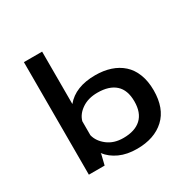

<svg xmlns="http://www.w3.org/2000/svg" viewBox="-173 -985 1196 1182"><g transform="rotate(-30 425.0 -394.5)"><path d="M138.5 0V-800H268V-427.5Q336.5 -511 478 -511Q537 -511 585.5 -495Q634 -479 669.5 -447.2Q705 -415.5 724.5 -365.5Q744 -315.5 744 -251Q744 -122.5 671.8 -55.8Q599.5 11 476 11Q405.5 11 352.8 -13Q300 -37 268 -79V-71L250.5 0ZM436 -411Q370 -411 325 -380.2Q280 -349.5 268 -305V-206Q279.5 -158.5 324.5 -123.8Q369.5 -89 436.5 -89Q519 -89 563 -129.8Q607 -170.5 607 -251Q607 -331.5 563 -371.2Q519 -411 436 -411Z"/></g></svg>

Font: League Mono Wide Medium
Style: Regular
Weight: 500
Width: 8
Designer: Tyler Finck
Foundry: The League of Moveable Type / Tyler Finck
Version: Version 2.210